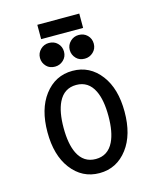

<svg xmlns="http://www.w3.org/2000/svg" viewBox="-123 -915 832 1010"><g transform="rotate(-15 293.0 -410.0)"><path d="M211.4 -591.8Q182.6 -591.8 165.5 -609.4Q146 -629.4 146 -656.2Q146 -683.1 165.5 -702.1Q184.6 -720.7 211.4 -720.7Q239.3 -720.7 257.3 -703.1Q276.9 -684.1 276.9 -656.2Q276.9 -628.4 257.3 -610.1Q237.8 -591.8 211.4 -591.8ZM373.5 -591.8Q344.7 -591.8 327.6 -609.4Q308.1 -629.4 308.1 -656.2Q308.1 -683.1 327.6 -702.1Q346.7 -720.7 373.5 -720.7Q401.4 -720.7 419.4 -703.1Q439 -684.1 439 -656.2Q439 -628.4 419.4 -610.1Q399.9 -591.8 373.5 -591.8ZM406.2 -828.6V-750.5H177.7V-828.6ZM390.1 -129.9Q415 -181.2 415 -268.6Q415 -356 390.1 -407.2Q359.4 -470.2 293 -470.2Q226.6 -470.2 195.8 -407.2Q170.9 -356 170.9 -268.6Q170.9 -181.2 195.8 -129.9Q226.6 -66.9 293 -66.9Q359.4 -66.9 390.1 -129.9ZM139.6 -68.4Q83 -143.1 83 -268.6Q83 -394 139.6 -468.8Q198.7 -546.9 293 -546.9Q387.2 -546.9 446.3 -468.8Q502.9 -394 502.9 -268.6Q502.9 -143.1 446.3 -68.4Q387.2 9.8 293 9.8Q198.7 9.8 139.6 -68.4Z"/></g></svg>

Font: Consola Mono
Style: Book
Weight: 400
Monospace: yes
Version: Version 2.001